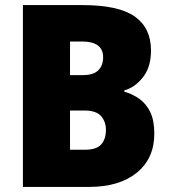

<svg xmlns="http://www.w3.org/2000/svg" viewBox="-20 -734 671 754"><path d="M304 -714Q446 -714 509.5 -669Q573 -624 573 -536Q573 -470 541 -430Q509 -390 468 -379V-374Q500 -365 527 -346Q554 -327 570 -294Q586 -261 586 -209Q586 -112 517.5 -56Q449 0 330 0H70V-714ZM305 -439Q347 -439 366 -458Q385 -477 385 -509Q385 -571 302 -571H255V-439ZM255 -300V-146H314Q359 -146 377.5 -167Q396 -188 396 -224Q396 -256 377 -278Q358 -300 311 -300Z"/></svg>

Font: Noto Sans Myanmar UI SemiCondensed Black
Style: Regular
Weight: 900
Width: 4
Designer: Monotype Design Team
Foundry: Monotype Imaging Inc.
Version: Version 2.103; ttfautohint (v1.8.4.7-5d5b)